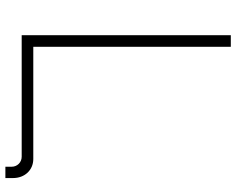

<svg xmlns="http://www.w3.org/2000/svg" viewBox="-100 -696 856 695"><g transform="rotate(90 327.5 -349.0)"><path d="M556 -42H150V-757H108V0H548C568 0 584 16 584 36V59H625V31C625 -11 596 -42 556 -42Z"/></g></svg>

Font: Montserrat arm ExtraLight
Style: Regular
Weight: 275
Designer: Julieta Ulanovsky
Foundry: Julieta Ulanovsky
Version: Version 6.000;PS 006.000;hotconv 1.0.88;makeotf.lib2.5.64775